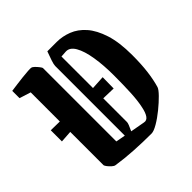

<svg xmlns="http://www.w3.org/2000/svg" viewBox="-164 -760 913 913"><g transform="rotate(-45 292.0 -303.5)"><path d="M28 -553V-602Q43 -604 65 -607Q87 -610 109.5 -612.5Q132 -615 148.5 -616Q165 -617 169 -616Q176 -615 184.5 -606.5Q193 -598 200 -589Q207 -580 208 -576V-82L256 -73V-541Q256 -551 263 -572Q270 -593 279 -617H343Q380 -617 417.5 -602.5Q455 -588 485 -554Q515 -520 533.5 -462.5Q552 -405 552 -319Q552 -257 546 -210Q540 -163 529 -126Q525 -114 503.5 -92Q482 -70 452.5 -46Q423 -22 395.5 -6Q368 10 353 10Q295 10 235.5 6.5Q176 3 125 -5Q118 -6 109 -14Q100 -22 93 -31Q86 -40 85 -45V-269L25 -265V-340L85 -339V-535ZM364 -53Q381 -49 392 -64.5Q403 -80 409 -110Q417 -146 419.5 -197.5Q422 -249 422 -312Q422 -380 413 -436Q404 -492 385.5 -524Q367 -556 339 -554L309 -552V-340L378 -344L377 -269L309 -271V-111Q309 -101 292 -66Z"/></g></svg>

Font: Grenze Gotisch SemiBold
Style: Regular
Weight: 600
Designer: Renata Polastri
Foundry: Omnibus-Type
Version: Version 1.001